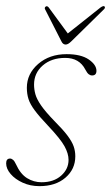

<svg xmlns="http://www.w3.org/2000/svg" viewBox="-20 -613 370 640"><path d="M118.5 -5.5Q159 -5.5 183.8 -27.5Q208.5 -49.5 208.5 -80Q208.5 -101 195.2 -125.2Q182 -149.5 140.5 -193.5Q111.5 -224 96 -244.8Q80.5 -265.5 75 -282.8Q69.5 -300 69.5 -320.5Q69.5 -367 107.2 -399.8Q145 -432.5 202 -432.5Q250 -432.5 275.8 -414.8Q301.5 -397 301.5 -377Q301.5 -361.5 287 -361.5Q281 -361.5 275.8 -365.5Q270.5 -369.5 264.5 -381Q244.5 -420 197.5 -420Q151.5 -420 122.5 -394.8Q93.5 -369.5 93.5 -331Q93.5 -315 98 -298.8Q102.5 -282.5 117 -261.5Q131.5 -240.5 161 -210Q190 -181 205 -161Q220 -141 225.5 -125.2Q231 -109.5 231 -92Q231 -49 198.2 -20.8Q165.5 7.5 111.5 7.5Q81 7.5 55.8 -4Q30.5 -15.5 15.5 -33Q0.5 -50.5 0.5 -68.5Q0.5 -84.5 13.5 -84.5Q18.5 -84.5 23.5 -80.2Q28.5 -76 33.5 -65Q48 -33 70.2 -19.2Q92.5 -5.5 118.5 -5.5ZM218 -475.5Q207 -464.5 199 -464.5Q189.5 -464.5 184.5 -475.5L130.5 -581.5Q127 -587.5 133 -591.5Q137.5 -594 142.5 -588L206 -501.5L315 -588Q325 -595 328.5 -591.5Q332 -587 326 -581.5Z"/></svg>

Font: Fraunces 144pt Soft Thin
Style: Italic
Weight: 100
Italic angle: -16°
Version: Version 1.000;[0bf87f6ff]